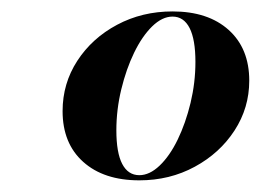

<svg xmlns="http://www.w3.org/2000/svg" viewBox="-20 -602 450 331"><path d="M220.2 -291.1Q158.9 -291.1 123.4 -323Q87.9 -354.8 87.9 -410.5Q87.9 -458.1 113.3 -497.2Q138.7 -536.3 181.9 -559.3Q225 -582.3 277.4 -582.3Q338.7 -582.3 374.2 -550.4Q409.7 -518.5 409.7 -462.9Q409.7 -416.1 384.3 -377Q358.9 -337.9 315.7 -314.5Q272.6 -291.1 220.2 -291.1ZM220.2 -300Q237.9 -300 255.2 -316.5Q272.6 -333.1 286.3 -361.3Q300 -389.5 308.5 -424.6Q316.9 -459.7 316.9 -495.2Q316.9 -533.9 306.9 -553.6Q296.8 -573.4 277.4 -573.4Q259.7 -573.4 242.3 -556.5Q225 -539.5 211.3 -511.3Q197.6 -483.1 189.1 -448Q180.6 -412.9 180.6 -377.4Q180.6 -338.7 190.7 -319.4Q200.8 -300 220.2 -300Z"/></svg>

Font: Playfair 144pt
Style: Bold Italic
Weight: 700
Italic angle: -15.6°
Designer: Claus Eggers Sørensen
Foundry: Claus Eggers Sørensen
Version: Version 2.203